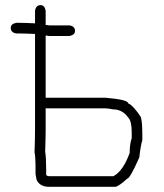

<svg xmlns="http://www.w3.org/2000/svg" viewBox="-20 -719 634 741"><path d="M136.7 -699.2Q152.3 -699.2 156.2 -677.7V-623L169.9 -621.1H248Q269.5 -617.7 269.5 -599.6Q269.5 -584 248 -580.1H169.9L156.2 -582V-341.8H386.7Q474.6 -334.5 474.6 -320.3Q494.6 -311.5 523.4 -267.6Q529.3 -250 529.3 -197.3V-177.7Q523.4 -161.1 517.6 -111.3Q481.4 -29.3 470.7 -29.3Q436.5 2 423.8 2H169.9Q133.3 2 121.1 -25.4Q121.1 -27.8 117.2 -46.9V-60.5Q117.2 -117.7 113.3 -130.9Q115.2 -185.1 115.2 -220.7V-587.9Q76.2 -589.8 56.6 -589.8H43Q21.5 -593.3 21.5 -611.3Q21.5 -627 43 -630.9H56.6Q76.2 -630.9 115.2 -628.9V-677.7Q118.7 -699.2 136.7 -699.2ZM156.2 -300.8V-220.7Q156.2 -185.1 154.3 -134.8Q158.2 -109.4 158.2 -66.4V-44.9Q160.2 -39.1 169.9 -39.1H418Q455.6 -59.6 480.5 -128.9Q480.5 -163.6 488.3 -185.5V-209Q488.3 -252.4 474.6 -265.6Q452.6 -296.9 416 -296.9Q397.5 -300.8 386.7 -300.8Z"/></svg>

Font: CEF Fonts CJK
Style: Regular
Weight: 400
Designer: PartyBoss (派对大魔王)
Version: Release 2.25